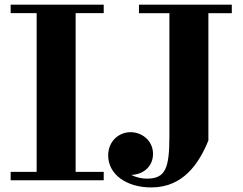

<svg xmlns="http://www.w3.org/2000/svg" viewBox="-20 -770 1036 820"><path d="M25.5 -36V0H423V-36H303V-714H423V-750H25.5V-714H136.5V-36ZM573.5 -750V-713.5H703.5V-190C703.5 -50.5 687 -7 606.5 -7C585.5 -7 561.5 -12.5 540 -23C590 -24 633.5 -57.5 633.5 -112.5C633.5 -171.5 584 -205.5 538 -205.5C486.5 -205.5 442 -166 442 -106C442 -26 519 30.5 626 30.5C761 30.5 829 -69.5 870 -170V-713.5H970V-750Z"/></svg>

Font: Bodoni* 06
Style: Bold
Weight: 700
Version: Version 2.2